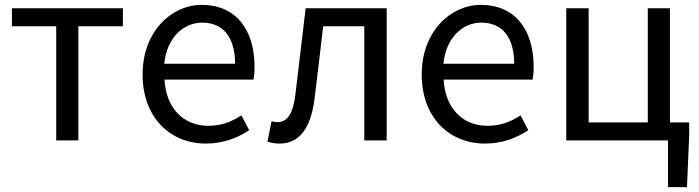

<svg xmlns="http://www.w3.org/2000/svg" viewBox="-20 -577 2874 789"><path d="M211 0H302V-469H485V-543H29V-469H211Z M826 13C899 13 957 -11 1004 -42L972 -103C931 -76 889 -60 836 -60C733 -60 662 -134 656 -250H1022C1024 -264 1026 -282 1026 -302C1026 -457 948 -557 809 -557C685 -557 566 -448 566 -271C566 -92 681 13 826 13ZM655 -315C666 -423 734 -484 811 -484C896 -484 946 -425 946 -315Z M1129 13C1208 13 1256 -47 1272 -167C1285 -268 1296 -369 1308 -469H1477V0H1569V-543H1236C1222 -426 1208 -308 1194 -190C1185 -110 1160 -75 1121 -75C1111 -75 1104 -77 1096 -79L1079 5C1095 10 1108 13 1129 13Z M1973 13C2046 13 2104 -11 2151 -42L2119 -103C2078 -76 2036 -60 1983 -60C1880 -60 1809 -134 1803 -250H2169C2171 -264 2173 -282 2173 -302C2173 -457 2095 -557 1956 -557C1832 -557 1713 -448 1713 -271C1713 -92 1828 13 1973 13ZM1802 -315C1813 -423 1881 -484 1958 -484C2043 -484 2093 -425 2093 -315Z M2725 192H2803L2812 -17V-74H2733V-543H2642V-74H2399V-543H2307V0H2725Z"/></svg>

Font: Noto Sans Mono CJK SC
Style: Regular
Weight: 400
Designer: Ryoko NISHIZUKA 西塚涼子 (kana, bopomofo & ideographs); Paul D. Hunt (Latin, Greek & Cyrillic); Sandoll Communications 산돌커뮤니
Foundry: Adobe
Version: Version 2.004;hotconv 1.0.118;makeotfexe 2.5.65603